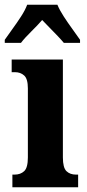

<svg xmlns="http://www.w3.org/2000/svg" viewBox="-41 -786 364 806"><path d="M11 0V-53H20Q45 -53 60.5 -67.5Q76 -82 76 -125V-415Q76 -455 60.5 -469Q45 -483 22 -483H8V-536H223V-125Q223 -82 238 -67.5Q253 -53 278 -53H287V0ZM-21 -619Q-8 -638 11 -664Q30 -690 47.5 -717Q65 -744 73 -766H200Q209 -744 226.5 -717Q244 -690 263 -664Q282 -638 295 -619V-606H227Q218 -617 201.5 -634.5Q185 -652 167 -670Q149 -688 136 -702Q117 -680 89.5 -653Q62 -626 47 -606H-21Z"/></svg>

Font: Noto Serif ExtraCondensed ExtraBold
Style: Regular
Weight: 800
Width: 2
Designer: Monotype Design Team
Foundry: Monotype Imaging Inc.
Version: Version 2.013; ttfautohint (v1.8.4.7-5d5b)